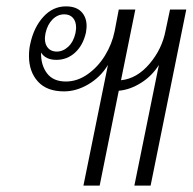

<svg xmlns="http://www.w3.org/2000/svg" viewBox="-20 -583 605 603"><path d="M565 -553 453 0H402L479 -379Q457 -344 422.5 -322.5Q388 -301 353 -298L293 0H242L319 -379Q296 -341 258 -318.5Q220 -296 181 -296Q127 -296 99 -327Q71 -358 71 -407Q71 -428 75 -445Q86 -497 116 -530Q146 -563 187 -563Q219 -563 235.5 -546Q252 -529 252 -501Q252 -495 250 -481Q241 -441 216 -418Q191 -395 157 -395Q123 -395 109 -418Q108 -379 127.5 -353Q147 -327 187 -327Q223 -327 255.5 -350Q288 -373 310 -409Q332 -445 340 -485L353 -553H405L360 -331Q410 -336 449.5 -382.5Q489 -429 500 -487L514 -553ZM121 -462Q121 -443 131 -432Q141 -421 158 -421Q178 -421 194.5 -436.5Q211 -452 217 -479Q219 -491 219 -496Q219 -516 209 -527Q199 -538 182 -538Q161 -538 145 -522Q129 -506 123 -479Q121 -467 121 -462Z"/></svg>

Font: Taviraj ExtraLight
Style: Italic
Weight: 275
Italic angle: -12°
Designer: Katatrad Team
Foundry: CadsonDemak
Version: Version 1.001